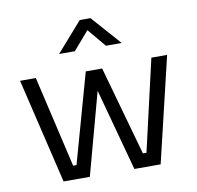

<svg xmlns="http://www.w3.org/2000/svg" viewBox="-81 -816 924 900"><g transform="rotate(-10 381.0 -366.0)"><path d="M31 -500H106L207 -65H223L342 -490H420L539 -65H556L656 -500H731L612 0H487L381 -391L275 0H150ZM233 -592 356 -732H407L531 -592H456L383 -679L308 -592Z"/></g></svg>

Font: Titillium Web
Style: Regular
Weight: 400
Version: Version 1.001;PS 57.000;hotconv 1.0.70;makeotf.lib2.5.55311